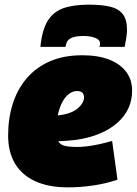

<svg xmlns="http://www.w3.org/2000/svg" viewBox="-20 -797 589 827"><path d="M185 -299Q197 -297 216 -298.5Q235 -300 251 -303Q294 -311 317.5 -332.5Q341 -354 342 -376Q342 -391 334.5 -398Q327 -405 312 -405Q289 -405 269 -385.5Q249 -366 236.5 -329.5Q224 -293 223 -242Q222 -208 230 -191Q238 -174 258 -169Q278 -164 313 -164Q329 -164 352 -166.5Q375 -169 403.5 -175Q432 -181 463 -190L486 -23Q436 -6 381 2Q326 10 272 10Q190 10 132.5 -16Q75 -42 45 -92Q15 -142 15 -213Q15 -286 34.5 -348.5Q54 -411 94 -458.5Q134 -506 194 -532.5Q254 -559 335 -559Q403 -559 451 -540Q499 -521 524 -487Q549 -453 549 -407Q549 -324 485.5 -268Q422 -212 311 -195Q271 -190 237.5 -189Q204 -188 173 -192ZM364 -777Q417 -777 453.5 -768.5Q490 -760 508.5 -736.5Q527 -713 527 -669Q527 -652 524 -633.5Q521 -615 517 -595H409Q410 -601 410.5 -604.5Q411 -608 411 -610Q411 -621 401 -628Q391 -635 375 -638.5Q359 -642 342 -642Q307 -642 290.5 -635Q274 -628 269 -617.5Q264 -607 262 -595H154Q161 -667 185 -706.5Q209 -746 252.5 -761.5Q296 -777 364 -777Z"/></svg>

Font: Georama ExtraCondensed Thin Black
Style: Italic
Weight: 900
Italic angle: -9°
Version: Version 1.001